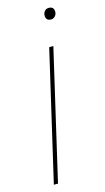

<svg xmlns="http://www.w3.org/2000/svg" viewBox="-104 -679 392 716"><g transform="rotate(-15 91.5 -321.0)"><path d="M143 -500 27 0H11L127 -500ZM161 -598Q141 -598 141 -618Q141 -628 147 -635Q153 -642 163 -642Q183 -642 183 -622Q183 -612 176.5 -605Q170 -598 161 -598Z"/></g></svg>

Font: Prodigy Sans Thin
Style: Italic
Weight: 100
Italic angle: -13°
Designer: Wei Huang
Foundry: Wei Huang
Version: Version 1.003; ttfautohint (v1.8.3)